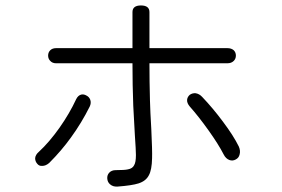

<svg xmlns="http://www.w3.org/2000/svg" viewBox="-20 -731 1040 707"><path d="M186.5 -553.7Q172.9 -553.7 165 -545.9Q157.2 -538.1 157.2 -526.4Q157.2 -514.6 165 -506.8Q172.9 -498 186.5 -498H467.8Q467.8 -418 470.7 -341.8Q472.7 -297.9 476.6 -233.4Q480.5 -177.7 480.5 -160.2Q480.5 -132.8 473.6 -122.1Q467.8 -110.4 451.2 -107.4Q439.5 -104.5 406.2 -104.5Q390.6 -104.5 381.8 -94.7Q374 -85.9 375 -73.2Q376 -60.5 384.8 -52.7Q395.5 -43 412.1 -43.9Q465.8 -47.9 490.2 -55.7Q517.6 -64.5 528.3 -85.9Q539.1 -105.5 540 -148.4Q541 -175.8 537.1 -255.9Q533.2 -321.3 532.2 -361.3Q530.3 -430.7 530.3 -498H817.4Q832 -498 840.8 -506.8Q848.6 -514.6 848.6 -526.4Q848.6 -538.1 840.8 -545.9Q832 -553.7 817.4 -553.7H530.3V-686.5Q530.3 -710.9 499 -710.9Q467.8 -710.9 467.8 -686.5V-553.7ZM260.7 -366.2Q236.3 -313.5 199.2 -260.7Q161.1 -207 123 -171.9Q110.4 -161.1 109.4 -148.4Q109.4 -136.7 117.2 -127.9Q124 -119.1 135.7 -120.1Q148.4 -120.1 161.1 -130.9Q206.1 -175.8 241.2 -224.6Q280.3 -278.3 310.5 -338.9Q316.4 -351.6 312.5 -363.3Q308.6 -374 298.8 -378.9Q289.1 -384.8 279.3 -382.8Q267.6 -379.9 260.7 -366.2ZM724.6 -374Q713.9 -385.7 700.2 -387.7Q688.5 -388.7 678.7 -381.8Q669.9 -374 668.9 -363.3Q668 -351.6 678.7 -338.9Q710.9 -302.7 747.1 -252Q784.2 -200.2 803.7 -162.1Q811.5 -146.5 825.2 -141.6Q836.9 -137.7 847.7 -143.6Q859.4 -149.4 862.3 -162.1Q866.2 -175.8 859.4 -191.4Q839.8 -231.4 800.8 -283.2Q764.6 -332 724.6 -374Z"/></svg>

Font: GulimChe
Style: Regular
Weight: 400
Monospace: yes
Version: Version 2.21